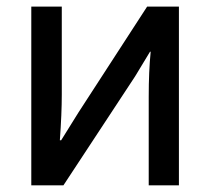

<svg xmlns="http://www.w3.org/2000/svg" viewBox="-20 -558 633 578"><path d="M74.2 0V-538.1H166V-273.4Q166 -215.8 160.2 -135.7H164.1L215.8 -218.8L422.9 -538.1H518.6V0H427.7V-266.6Q427.7 -343.8 433.6 -402.3H431.6L386.7 -328.1L170.9 0Z"/></svg>

Font: Gothic A1 Medium
Style: Regular
Weight: 500
Designer: HanYang I&C Co.,Ltd.
Foundry: HanYang I&C Co.,Ltd.
Version: Version 2.50